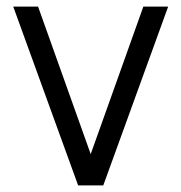

<svg xmlns="http://www.w3.org/2000/svg" viewBox="-20 -560 548 580"><path d="M216 0 20 -540H95L254 -94.5L413 -540H488L292 0Z"/></svg>

Font: Vela Sans
Style: Regular
Weight: 400
Designer: Principal design: Mikhail Sharanda - project Manrope.
Design modification: Ravid Balaliev
Foundry: Mikhail Sharanda
Version: Version 1.001